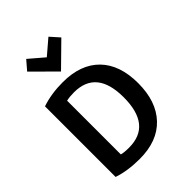

<svg xmlns="http://www.w3.org/2000/svg" viewBox="-277 -1120 1271 1271"><g transform="rotate(-45 358.5 -485.0)"><path d="M616 -347Q616 -177 525.5 -81Q435 15 269 15Q156 15 71 -14V-675Q159 -705 267 -705Q434 -705 525 -612Q616 -519 616 -347ZM482 -349Q482 -605 272 -605Q231 -605 201 -598V-95Q224 -88 272 -88Q482 -88 482 -349ZM205 -985 309 -896 413 -985 470 -921 309 -763 150 -921Z"/></g></svg>

Font: Repo
Style: DemiBold
Weight: 600
Designer: Stefan Peev
Foundry: Context Ltd
Version: Version 001.000